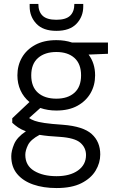

<svg xmlns="http://www.w3.org/2000/svg" viewBox="-20 -719 592 971"><path d="M265 -160Q221 -160 184 -173L127 -122Q139 -114 155.5 -108Q172 -102 205 -97Q238 -92 298 -88Q401 -80 444 -41Q487 -2 487 62Q487 105 463.5 144Q440 183 391.5 207.5Q343 232 266 232Q199 232 147.5 214Q96 196 66.5 160.5Q37 125 37 71Q37 44 51.5 9.5Q66 -25 111 -55Q87 -64 71.5 -74.5Q56 -85 42 -98V-121L129 -203Q99 -228 83.5 -262.5Q68 -297 68 -338Q68 -388 91 -428Q114 -468 158 -492Q202 -516 265 -516Q308 -516 344 -504H526V-447L428 -443Q461 -399 461 -338Q461 -288 438 -248Q415 -208 371.5 -184Q328 -160 265 -160ZM265 -220Q323 -220 356.5 -250Q390 -280 390 -338Q390 -396 356.5 -426Q323 -456 265 -456Q207 -456 172.5 -426Q138 -396 138 -338Q138 -280 172 -250Q206 -220 265 -220ZM108 64Q108 118 152.5 145Q197 172 266 172Q334 172 374.5 143Q415 114 415 65Q415 28 386.5 3Q358 -22 281 -27Q222 -30 180 -37Q135 -13 121.5 14.5Q108 42 108 64ZM265 -563Q198 -563 164 -599Q130 -635 130 -686V-699H174Q174 -660 195.5 -639.5Q217 -619 265 -619Q313 -619 334.5 -639.5Q356 -660 356 -699H401V-686Q401 -635 367 -599Q333 -563 265 -563Z"/></svg>

Font: DM Sans Light
Style: Regular
Weight: 300
Designer: Colophon Foundry, Jonny Pinhorn
Foundry: Colophon Foundry
Version: Version 4.004; ttfautohint (v1.8.4.7-5d5b)